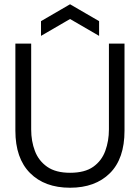

<svg xmlns="http://www.w3.org/2000/svg" viewBox="-20 -864 655 899"><path d="M308 15Q189 15 120.5 -54Q52 -123 52 -252V-660H126V-258Q126 -203 143.5 -157Q161 -111 201 -83Q241 -55 308 -55Q377 -55 416.5 -83Q456 -111 473 -157.5Q490 -204 490 -258V-660H563V-252Q563 -121 494.5 -53Q426 15 308 15ZM172 -696V-765L308 -844L444 -765V-696L308 -775Z"/></svg>

Font: Bricolage Grotesque 48pt Light
Style: Regular
Weight: 300
Designer: Mathieu Triay
Foundry: Atelier Triay
Version: Version 1.000; ttfautohint (v1.8.4.7-5d5b);gftools[0.9.32]